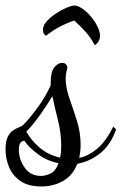

<svg xmlns="http://www.w3.org/2000/svg" viewBox="-40 -622 439 693"><path d="M109 51Q61 51 32.5 30.5Q4 10 -8 -20.5Q-20 -51 -20 -82Q-20 -112 -12 -128Q-4 -144 7.5 -151.5Q19 -159 29.5 -163Q40 -167 45 -172Q73 -202 98.5 -237.5Q124 -273 143 -314V-325Q143 -363 156 -379Q169 -395 184 -395Q193 -395 197.5 -390.5Q202 -386 203 -380Q203 -374 200 -364Q197 -354 197 -338Q197 -306 210.5 -267.5Q224 -229 237.5 -186.5Q251 -144 251 -98Q251 -86 249.5 -74Q248 -62 246 -52Q279 -59 310 -84.5Q341 -110 369 -165L379 -155Q360 -100 322.5 -69.5Q285 -39 239 -31Q223 11 188 31Q153 51 109 51ZM108 13Q123 13 142 4.5Q161 -4 171 -33Q130 -41 97 -65.5Q64 -90 48 -114Q28 -113 28 -82Q28 -47 49 -17Q70 13 108 13ZM177 -53Q179 -62 180 -72.5Q181 -83 181 -95Q181 -141 169.5 -187Q158 -233 149 -275Q128 -240 103 -205Q78 -170 55 -147Q71 -117 102 -90Q133 -63 177 -53ZM302 -459Q287 -487 269 -507Q251 -527 228 -548Q199 -538 174.5 -525Q150 -512 126 -493Q119 -497 117 -503.5Q115 -510 115 -515Q115 -530 128.5 -545Q142 -560 161.5 -573Q181 -586 200 -594Q219 -602 229 -602Q241 -602 257 -591Q273 -580 287.5 -563Q302 -546 311.5 -527Q321 -508 321 -493Q321 -483 316.5 -474Q312 -465 302 -459Z"/></svg>

Font: Dancing Script Medium
Style: Regular
Weight: 500
Designer: Pablo Impallari
Foundry: Pablo Impallari
Version: Version 2.000